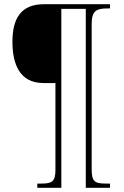

<svg xmlns="http://www.w3.org/2000/svg" viewBox="-20 -780 589 911"><path d="M157 111H271V-738H387V111H502V91H484C429 91 415 82 415 23V-667C415 -732 441 -740 491 -740H502V-760H188C77 -760 39 -689 39 -582C39 -478 72 -386 186 -386H243V27C243 82 226 91 176 91H157Z"/></svg>

Font: Noto Serif Myanmar SemiCondensed Thin
Style: Regular
Weight: 100
Width: 4
Designer: Ben Mitchell and the Monotype Design Team
Foundry: Monotype Imaging Inc.
Version: Version 2.106